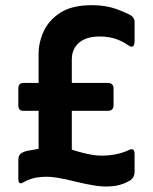

<svg xmlns="http://www.w3.org/2000/svg" viewBox="-20 -695 580 730"><path d="M126.7 -488.7Q126.7 -533.7 146.3 -576.3Q166 -619 210.2 -647.2Q254.3 -675.3 329.3 -675.3Q381 -675.3 421.7 -661Q450.3 -650.7 473.7 -638.7Q491.7 -629 491.7 -611.3V-540.3Q491.7 -506 467 -523.3Q451 -534.7 434 -541.7Q401.7 -556.3 358.7 -556.3Q323.7 -556.3 300.3 -545.3Q277 -534.3 265 -514.7Q253 -495 253 -469.7V-126Q296.7 -111.7 334.2 -105.8Q371.7 -100 412.3 -107Q442 -111.7 468.3 -123.7Q491.7 -136.3 491.7 -108.7V-41.3Q491.7 -21.7 476.7 -10.3Q450.7 6 421.7 11Q385.3 17.3 345.5 11.3Q305.7 5.3 268.2 -4.3Q230.7 -14 193.3 -20Q156 -26 119 -20Q94.7 -15.7 72.7 -4Q49.7 12 49.7 -15V-87.3Q49.7 -105.7 62.3 -113.7Q75.7 -120.7 88.3 -122.3Q107 -126 126.7 -129ZM49.7 -293.7V-358.7Q49.7 -379.7 69.7 -379.7H389.3Q411.7 -379.7 411.7 -358.7V-294.3Q411.7 -273.7 389.7 -273.7H68.7Q49.7 -273.7 49.7 -293.7Z"/></svg>

Font: Vivano Light
Style: Regular
Weight: 300
Designer: Joe Prince, Josias Burgherr
Version: Version 2.064;September 19, 2022;FontCreator 14.0.0.2877 64-